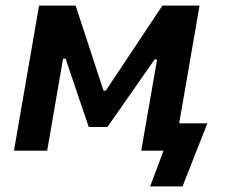

<svg xmlns="http://www.w3.org/2000/svg" viewBox="-20 -540 813 688"><path d="M30 0H149L206 -330H215L298 -85H365L534 -327H543L486 0H566L518 128H634L723 -98H622L695 -520H562L359 -215H351L251 -520H120Z"/></svg>

Font: Fixel Display SemiBold
Style: Italic
Weight: 600
Italic angle: -10°
Designer: AlfaBravo + MacPaw
Foundry: Kyrylo Tkachov, Marchela Mozhyna, Serhii Makarenko, Maria Weinstein, Zakhar Kryvoshyya
Version: Version 1.210;Glyphs 3.2 (3217)